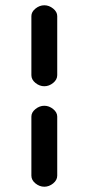

<svg xmlns="http://www.w3.org/2000/svg" viewBox="-20 -597 335 728"><path d="M99 -312V-536Q99 -552 114.5 -564.5Q130 -577 148 -577Q166 -577 181.5 -564.5Q197 -552 197 -536V-312Q197 -295 181.5 -282.5Q166 -270 148 -270Q130 -270 114.5 -282.5Q99 -295 99 -312ZM99 69V-155Q99 -171 114.5 -183.5Q130 -196 148 -196Q166 -196 181.5 -183.5Q197 -171 197 -155V69Q197 86 181.5 98.5Q166 111 148 111Q130 111 114.5 98.5Q99 86 99 69Z"/></svg>

Font: Hoogli
Style: Bold
Weight: 700
Designer: Anand Singh Naorem
Foundry: Brand New Type
Version: Version 1.00 b007